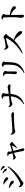

<svg xmlns="http://www.w3.org/2000/svg" viewBox="3024 -3872 911 7000"><g transform="rotate(-90 3480.0 -372.5)"><path d="M797 -575Q785 -575 775 -586.5Q765 -598 751 -616Q737 -637 715 -663.5Q693 -690 660 -719L672 -734Q712 -719 745 -702.5Q778 -686 798 -666Q816 -650 823 -636Q830 -622 830 -607Q830 -593 820.5 -584Q811 -575 797 -575ZM304 26Q285 26 259.5 13.5Q234 1 211 -18Q188 -37 174 -57Q164 -74 158 -100Q152 -126 151 -143L165 -150Q177 -137 191.5 -122.5Q206 -108 223 -97.5Q240 -87 258 -87Q282 -87 326 -106Q370 -125 427 -158Q484 -191 548.5 -235.5Q613 -280 677 -332Q741 -384 798 -440Q855 -496 899 -553L918 -540Q879 -464 820 -391Q761 -318 688.5 -251Q616 -184 535.5 -125.5Q455 -67 373 -20Q360 -12 350 -1Q340 10 329.5 18Q319 26 304 26ZM346 -324Q326 -324 311 -336Q296 -348 280 -366.5Q264 -385 239 -406Q207 -434 179.5 -454.5Q152 -475 125 -489L133 -509Q167 -503 198.5 -497Q230 -491 267 -479Q301 -469 328.5 -453Q356 -437 373 -416.5Q390 -396 390 -369Q390 -359 385.5 -348.5Q381 -338 371.5 -331Q362 -324 346 -324ZM473 -528Q453 -528 437.5 -539.5Q422 -551 405 -571Q388 -591 361 -613Q334 -638 306 -658.5Q278 -679 255 -692L264 -712Q290 -708 324.5 -701Q359 -694 398 -683Q433 -670 458.5 -654Q484 -638 499 -618.5Q514 -599 514 -573Q514 -556 502.5 -542Q491 -528 473 -528ZM901 -657Q888 -657 877.5 -669Q867 -681 851 -700Q836 -719 816 -741Q796 -763 760 -793L771 -808Q812 -796 843.5 -781Q875 -766 895 -750Q931 -720 931 -688Q931 -674 923 -665.5Q915 -657 901 -657Z M1531 57Q1504 57 1487 36Q1470 15 1467 -14Q1464 -42 1457 -81.5Q1450 -121 1441 -165.5Q1432 -210 1421.5 -254Q1411 -298 1402 -335Q1397 -354 1390.5 -378Q1384 -402 1377.5 -425.5Q1371 -449 1364 -468.5Q1357 -488 1352 -498Q1345 -513 1328 -521.5Q1311 -530 1287 -535L1285 -547Q1302 -554 1318.5 -559.5Q1335 -565 1356 -565Q1369 -565 1386 -562Q1403 -559 1419 -553.5Q1435 -548 1445.5 -540.5Q1456 -533 1456 -525Q1456 -512 1453 -498Q1450 -484 1451 -468Q1453 -458 1456 -439Q1459 -420 1463.5 -397.5Q1468 -375 1472 -355Q1482 -315 1493 -273Q1504 -231 1515 -191Q1526 -151 1535.5 -118Q1545 -85 1551 -64Q1556 -47 1563.5 -24Q1571 -1 1571 14Q1571 57 1531 57ZM1574 -214Q1596 -243 1616 -274.5Q1636 -306 1651.5 -335Q1667 -364 1675 -383Q1679 -391 1676 -393Q1673 -395 1665 -393Q1651 -390 1624.5 -382.5Q1598 -375 1565.5 -365.5Q1533 -356 1500 -346Q1467 -336 1438 -328Q1417 -322 1392 -314Q1367 -306 1346 -298.5Q1325 -291 1315 -286Q1290 -276 1276.5 -264Q1263 -252 1248 -252Q1234 -252 1217.5 -262Q1201 -272 1187.5 -285.5Q1174 -299 1169 -312Q1166 -321 1165 -335Q1164 -349 1164 -364L1174 -368Q1186 -358 1197 -348.5Q1208 -339 1227 -339Q1241 -339 1275 -346Q1309 -353 1351.5 -363.5Q1394 -374 1431 -383Q1456 -389 1490.5 -398Q1525 -407 1560.5 -416.5Q1596 -426 1624 -434Q1652 -442 1664 -446Q1678 -450 1689.5 -459.5Q1701 -469 1710 -469Q1722 -469 1738.5 -460Q1755 -451 1770.5 -437.5Q1786 -424 1796 -409Q1806 -394 1806 -382Q1806 -373 1797.5 -368Q1789 -363 1777.5 -359Q1766 -355 1759 -348Q1732 -322 1687 -280.5Q1642 -239 1584 -204Z M2184 -271Q2167 -271 2145 -287Q2123 -303 2104.5 -326.5Q2086 -350 2077 -371Q2071 -387 2071 -404.5Q2071 -422 2072 -439L2090 -445Q2103 -426 2115 -411Q2127 -396 2142.5 -387.5Q2158 -379 2182 -379Q2207 -379 2247.5 -380.5Q2288 -382 2337 -384.5Q2386 -387 2436.5 -390Q2487 -393 2532.5 -396Q2578 -399 2611 -401.5Q2644 -404 2658 -404Q2708 -408 2738.5 -412.5Q2769 -417 2788 -417Q2813 -417 2836 -409Q2859 -401 2873.5 -387.5Q2888 -374 2888 -355Q2888 -337 2874 -327.5Q2860 -318 2831 -318Q2803 -318 2772.5 -319.5Q2742 -321 2691 -321Q2670 -321 2631 -319.5Q2592 -318 2544 -315Q2496 -312 2448.5 -309Q2401 -306 2360.5 -303Q2320 -300 2297 -297Q2265 -294 2246 -287.5Q2227 -281 2214 -276Q2201 -271 2184 -271Z M3178 35Q3276 -25 3338.5 -99Q3401 -173 3433 -265.5Q3465 -358 3468 -473Q3470 -507 3470 -548Q3470 -589 3468.5 -626.5Q3467 -664 3464 -687Q3462 -700 3449 -707.5Q3436 -715 3418.5 -719Q3401 -723 3384 -726L3382 -743Q3397 -751 3422 -763Q3447 -775 3466 -775Q3494 -775 3522 -764Q3550 -753 3569.5 -737.5Q3589 -722 3589 -708Q3589 -695 3584 -688Q3579 -681 3573.5 -672Q3568 -663 3567 -642Q3564 -601 3562.5 -554Q3561 -507 3559 -469Q3552 -340 3513 -240Q3474 -140 3396 -67Q3318 6 3192 55ZM3183 -376Q3168 -376 3147 -390.5Q3126 -405 3107.5 -425.5Q3089 -446 3083 -460Q3078 -470 3076 -484Q3074 -498 3073 -516L3088 -522Q3105 -502 3122.5 -486.5Q3140 -471 3165 -471Q3179 -471 3208.5 -473.5Q3238 -476 3277 -480.5Q3316 -485 3358 -489.5Q3400 -494 3439.5 -499Q3479 -504 3509 -507Q3586 -516 3635 -522.5Q3684 -529 3713 -534.5Q3742 -540 3756.5 -543Q3771 -546 3778 -548Q3785 -550 3791 -550Q3805 -550 3824.5 -545Q3844 -540 3863 -531Q3882 -522 3894.5 -510Q3907 -498 3907 -485Q3907 -465 3895 -456Q3883 -447 3865 -447Q3845 -447 3799 -450Q3753 -453 3681.5 -452.5Q3610 -452 3510 -443Q3470 -440 3422.5 -432.5Q3375 -425 3332 -417Q3289 -409 3262 -402Q3239 -397 3222 -387Q3205 -377 3183 -376Z M4314 43Q4457 -34 4531.5 -138.5Q4606 -243 4617 -394Q4619 -424 4620.5 -459.5Q4622 -495 4622 -530Q4622 -565 4621.5 -596.5Q4621 -628 4619 -651Q4618 -667 4614.5 -677Q4611 -687 4597 -695Q4587 -701 4571 -705.5Q4555 -710 4537 -713L4536 -731Q4555 -743 4579 -753.5Q4603 -764 4619 -764Q4635 -764 4655 -757Q4675 -750 4694.5 -738Q4714 -726 4726.5 -714Q4739 -702 4739 -692Q4739 -680 4734 -671.5Q4729 -663 4724 -654Q4719 -645 4718 -629Q4717 -607 4715.5 -576Q4714 -545 4712.5 -511.5Q4711 -478 4710 -447Q4709 -416 4707 -393Q4698 -215 4601 -105Q4504 5 4325 63ZM4330 -210Q4316 -210 4303.5 -222Q4291 -234 4283 -255Q4275 -276 4275 -301Q4275 -321 4281.5 -350Q4288 -379 4288 -435Q4289 -459 4288.5 -496Q4288 -533 4286.5 -569Q4285 -605 4283 -624Q4281 -641 4277 -649Q4273 -657 4261 -662Q4251 -669 4236.5 -673.5Q4222 -678 4206 -683V-701Q4223 -708 4241.5 -713.5Q4260 -719 4276 -719Q4292 -719 4312 -711.5Q4332 -704 4351.5 -692.5Q4371 -681 4383.5 -668Q4396 -655 4396 -643Q4396 -632 4391.5 -622Q4387 -612 4382.5 -600Q4378 -588 4376 -568Q4375 -555 4374.5 -527Q4374 -499 4374 -462.5Q4374 -426 4374 -389Q4374 -352 4374.5 -321.5Q4375 -291 4375 -274Q4375 -239 4362.5 -224.5Q4350 -210 4330 -210Z M5028 -26Q5099 -63 5168.5 -113Q5238 -163 5303 -221.5Q5368 -280 5424 -343.5Q5480 -407 5523 -471Q5566 -535 5592 -595Q5599 -613 5580 -611Q5561 -609 5528.5 -601.5Q5496 -594 5460.5 -585Q5425 -576 5393.5 -567.5Q5362 -559 5342 -553Q5326 -548 5316 -540.5Q5306 -533 5297.5 -527Q5289 -521 5275 -521Q5256 -521 5236.5 -535.5Q5217 -550 5202 -570Q5187 -590 5181 -605Q5177 -618 5174 -635.5Q5171 -653 5171 -673L5190 -681Q5200 -668 5211.5 -654Q5223 -640 5236.5 -631Q5250 -622 5267 -622Q5286 -622 5317 -626Q5348 -630 5384.5 -635.5Q5421 -641 5457 -647.5Q5493 -654 5522 -659.5Q5551 -665 5566 -669Q5578 -672 5587 -679.5Q5596 -687 5604.5 -693.5Q5613 -700 5622 -700Q5636 -700 5655.5 -689.5Q5675 -679 5694.5 -663.5Q5714 -648 5726.5 -632Q5739 -616 5739 -605Q5739 -593 5729 -584Q5719 -575 5706.5 -567.5Q5694 -560 5687 -550Q5669 -523 5643.5 -484.5Q5618 -446 5586.5 -403Q5555 -360 5517 -321Q5483 -285 5437 -242Q5391 -199 5332 -155.5Q5273 -112 5200.5 -73Q5128 -34 5041 -5ZM5797 -21Q5780 -21 5766 -31Q5752 -41 5736.5 -60Q5721 -79 5700 -107Q5670 -148 5639 -186Q5608 -224 5569 -259Q5530 -294 5475 -325L5492 -346Q5558 -325 5621 -295Q5684 -265 5735 -228.5Q5786 -192 5816.5 -152.5Q5847 -113 5847 -73Q5847 -54 5834 -37.5Q5821 -21 5797 -21Z M6397 46Q6376 46 6360.5 30Q6345 14 6337.5 -11.5Q6330 -37 6330 -66Q6330 -84 6335 -103Q6340 -122 6343 -153Q6346 -181 6348 -219.5Q6350 -258 6350.5 -299.5Q6351 -341 6351.5 -378.5Q6352 -416 6352 -441Q6352 -472 6351.5 -507.5Q6351 -543 6350 -577.5Q6349 -612 6347.5 -641.5Q6346 -671 6343 -688Q6340 -713 6320 -722Q6300 -731 6265 -737L6264 -755Q6285 -762 6305 -769Q6325 -776 6343 -776Q6361 -776 6382.5 -769Q6404 -762 6424.5 -750.5Q6445 -739 6457.5 -726.5Q6470 -714 6470 -703Q6470 -691 6465 -682Q6460 -673 6454 -663Q6448 -653 6445 -635Q6442 -611 6440 -580Q6438 -549 6437.5 -515Q6437 -481 6436 -449Q6436 -416 6435.5 -373.5Q6435 -331 6435 -283.5Q6435 -236 6435.5 -191Q6436 -146 6437 -108Q6438 -72 6439 -48Q6440 -24 6440 -12Q6440 18 6430.5 32Q6421 46 6397 46ZM6704 -250Q6685 -250 6672.5 -258Q6660 -266 6648 -280.5Q6636 -295 6619 -314.5Q6602 -334 6576 -356Q6546 -380 6508 -401.5Q6470 -423 6418 -443V-476Q6498 -466 6569.5 -443.5Q6641 -421 6685 -394Q6714 -377 6732.5 -354.5Q6751 -332 6751 -300Q6751 -280 6738.5 -265Q6726 -250 6704 -250Z"/></g></svg>

Font: Noto Serif JP ExtraLight SemiBold
Style: Regular
Weight: 600
Version: Version 2.003-H1;hotconv 1.1.1;makeotfexe 2.6.0